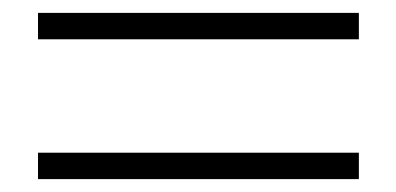

<svg xmlns="http://www.w3.org/2000/svg" viewBox="-20 -508 615 298"><path d="M537 -230V-271H39V-230ZM537 -447V-488H39V-447Z"/></svg>

Font: Noto Serif KR Light
Style: Regular
Weight: 300
Designer: Ryoko NISHIZUKA 西塚涼子 (kana & ideographs); Frank Grießhammer (Latin, Greek & Cyrillic); Wenlong ZHANG 张文龙 (bopomofo); San
Foundry: Adobe
Version: Version 2.001;hotconv 1.1.0;makeotfexe 2.6.0